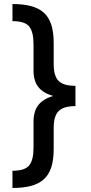

<svg xmlns="http://www.w3.org/2000/svg" viewBox="-20 -786 451 948"><path d="M352.5 -299.8Q288.1 -299.8 247.3 -310.8Q206.5 -321.8 184.3 -340.8Q162.1 -359.9 153.8 -384.5Q145.5 -409.2 145.5 -436.5V-568.4Q145.5 -628.4 124.3 -655Q103 -681.6 41.5 -681.6V-766.1Q94.2 -766.1 132.6 -756.1Q170.9 -746.1 196 -723.6Q221.2 -701.2 233.2 -664.1Q245.1 -627 245.1 -573.2V-468.8Q245.1 -411.6 268.8 -387Q292.5 -362.3 352.5 -362.3ZM41.5 142.1V57.1Q103 57.1 124.3 30.5Q145.5 3.9 145.5 -56.2V-187Q145.5 -213.9 153.8 -238.8Q162.1 -263.7 184.3 -283Q206.5 -302.2 247.3 -313.5Q288.1 -324.7 352.5 -324.7V-262.2Q292.5 -261.7 268.8 -236.8Q245.1 -211.9 245.1 -154.8V-51.3Q245.1 2.9 233.2 40Q221.2 77.1 196 99.6Q170.9 122.1 132.6 132.1Q94.2 142.1 41.5 142.1ZM352.5 -262.2 251 -261.7V-362.8L352.5 -362.3Z"/></svg>

Font: Inter 28pt Medium
Style: Regular
Weight: 500
Designer: Rasmus Andersson
Foundry: rsms
Version: Version 4.001;git-66647c0bb